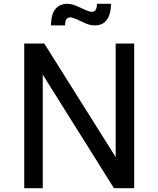

<svg xmlns="http://www.w3.org/2000/svg" viewBox="-20 -986 830 1006"><path d="M107 0ZM683 -758V0H577L204 -595V0H107V-758H212L586 -163V-758ZM332 -966Q358 -966 390 -951L427 -934Q450 -924 461 -924Q488 -924 488 -966H562Q559 -853 477 -853Q447 -853 419 -868L382 -885Q372 -889 363.5 -892Q355 -895 348 -895Q321 -895 321 -853H247Q248 -914 271.5 -940Q295 -966 332 -966Z"/></svg>

Font: Biryani
Style: Regular
Weight: 400
Designer: Dan Reynolds and Mathieu Réguer
Foundry: Dan Reynolds and Mathieu Réguer
Version: Version 1.004; ttfautohint (v1.1) -l 5 -r 5 -G 72 -x 0 -D la